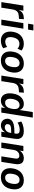

<svg xmlns="http://www.w3.org/2000/svg" viewBox="1749 -2508 769 4307"><g transform="rotate(90 2133.5 -354.5)"><path d="M27 0 105 -494H221L202 -378H198Q220 -433 262 -466Q304 -499 365 -502L411 -506L403 -397L324 -389Q287 -386 260 -370.5Q233 -355 216.5 -327Q200 -299 193 -260L152 0Z M511 -600 531 -719H663L644 -600ZM420 0 499 -494H623L544 0Z M896 10Q820 10 771 -22.5Q722 -55 702 -114Q682 -173 692 -250Q700 -309 722 -356.5Q744 -404 779 -436.5Q814 -469 860.5 -486.5Q907 -504 962 -504Q1010 -504 1050.5 -489.5Q1091 -475 1114 -451L1071 -363Q1051 -383 1023 -394.5Q995 -406 964 -406Q932 -406 907 -395Q882 -384 863.5 -362.5Q845 -341 833 -311Q821 -281 815 -241Q805 -166 831 -127Q857 -88 916 -88Q946 -88 977 -99.5Q1008 -111 1033 -131L1062 -43Q1042 -27 1014.5 -15Q987 -3 957 3.5Q927 10 896 10Z M1340 10Q1266 10 1217 -21Q1168 -52 1147.5 -110.5Q1127 -169 1138 -249Q1146 -311 1169 -358.5Q1192 -406 1227 -438.5Q1262 -471 1306.5 -487.5Q1351 -504 1404 -504Q1478 -504 1526.5 -472.5Q1575 -441 1595.5 -383.5Q1616 -326 1605 -245Q1597 -183 1574.5 -135.5Q1552 -88 1517 -55.5Q1482 -23 1437.5 -6.5Q1393 10 1340 10ZM1347 -85Q1384 -85 1411.5 -104Q1439 -123 1457.5 -160.5Q1476 -198 1484 -253Q1495 -332 1471.5 -370.5Q1448 -409 1396 -409Q1361 -409 1332.5 -390Q1304 -371 1285.5 -333.5Q1267 -296 1260 -241Q1249 -162 1272.5 -123.5Q1296 -85 1347 -85Z M1675 0 1753 -494H1869L1850 -378H1846Q1868 -433 1910 -466Q1952 -499 2013 -502L2059 -506L2051 -397L1972 -389Q1935 -386 1908 -370.5Q1881 -355 1864.5 -327Q1848 -299 1841 -260L1800 0Z M2239 10Q2177 10 2137 -22.5Q2097 -55 2082 -113Q2067 -171 2077 -248Q2088 -328 2119.5 -385Q2151 -442 2200 -473Q2249 -504 2312 -504Q2368 -504 2403 -476Q2438 -448 2449 -398H2446L2494 -705H2618L2506 0H2390L2406 -100H2409Q2392 -65 2366 -40Q2340 -15 2308 -2.5Q2276 10 2239 10ZM2287 -85Q2325 -85 2352.5 -104.5Q2380 -124 2398 -162.5Q2416 -201 2423 -253Q2434 -328 2411 -368.5Q2388 -409 2336 -409Q2299 -409 2271 -389Q2243 -369 2225 -331.5Q2207 -294 2199 -241Q2189 -165 2211.5 -125Q2234 -85 2287 -85Z M2792 10Q2744 10 2709 -12Q2674 -34 2656.5 -70.5Q2639 -107 2644 -150Q2651 -200 2682.5 -231.5Q2714 -263 2774 -278Q2834 -293 2925 -293H2987L2977 -221H2928Q2872 -221 2837.5 -215Q2803 -209 2785.5 -194Q2768 -179 2765 -150Q2760 -117 2779.5 -97Q2799 -77 2835 -77Q2863 -77 2889 -91Q2915 -105 2934 -131.5Q2953 -158 2958 -194L2977 -320Q2985 -368 2965 -390Q2945 -412 2894 -412Q2857 -412 2815.5 -401Q2774 -390 2730 -364L2705 -447Q2737 -466 2772 -478.5Q2807 -491 2844.5 -497.5Q2882 -504 2919 -504Q2987 -504 3029 -481Q3071 -458 3087.5 -413Q3104 -368 3093 -301L3046 0H2935L2951 -103H2955Q2940 -67 2915 -41.5Q2890 -16 2859 -3Q2828 10 2792 10Z M3176 0 3254 -494H3371L3356 -397H3352Q3379 -450 3426 -477Q3473 -504 3530 -504Q3581 -504 3613 -482.5Q3645 -461 3657.5 -418.5Q3670 -376 3660 -311L3611 0H3487L3535 -304Q3541 -339 3535.5 -360.5Q3530 -382 3514 -393Q3498 -404 3472 -404Q3440 -404 3413 -389Q3386 -374 3368.5 -348Q3351 -322 3345 -287L3300 0Z M3959 10Q3885 10 3836 -21Q3787 -52 3766.5 -110.5Q3746 -169 3757 -249Q3765 -311 3788 -358.5Q3811 -406 3846 -438.5Q3881 -471 3925.5 -487.5Q3970 -504 4023 -504Q4097 -504 4145.5 -472.5Q4194 -441 4214.5 -383.5Q4235 -326 4224 -245Q4216 -183 4193.5 -135.5Q4171 -88 4136 -55.5Q4101 -23 4056.5 -6.5Q4012 10 3959 10ZM3966 -85Q4003 -85 4030.5 -104Q4058 -123 4076.5 -160.5Q4095 -198 4103 -253Q4114 -332 4090.5 -370.5Q4067 -409 4015 -409Q3980 -409 3951.5 -390Q3923 -371 3904.5 -333.5Q3886 -296 3879 -241Q3868 -162 3891.5 -123.5Q3915 -85 3966 -85Z"/></g></svg>

Font: Nunito Sans 10pt SemiCondensed
Style: Bold Italic
Weight: 700
Width: 4
Italic angle: -9°
Designer: Vernon Adams
Foundry: Vernon Adams
Version: Version 3.101;gftools[0.9.27]